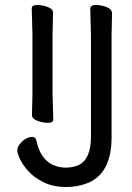

<svg xmlns="http://www.w3.org/2000/svg" viewBox="-20 -731 532 774"><path d="M108.9 -267.1 110.8 -350.1V-596.2L107.9 -696.8Q107.9 -710.9 129.4 -710.9Q150.9 -710.9 172.4 -702.9Q193.8 -694.8 193.8 -680.2L191.9 -596.2V-350.1L194.8 -250Q194.8 -235.8 173.8 -235.8Q152.8 -235.8 130.9 -243.9Q108.9 -252 108.9 -267.1ZM431.6 -676.8 429.7 -587.9V-176.8Q429.7 -34.2 335.9 5.9Q294.9 22.9 245.4 22.9Q195.8 22.9 157.2 4.4Q118.7 -14.2 95.2 -40Q71.8 -65.9 60.8 -89.4Q49.8 -112.8 49.8 -125Q49.8 -137.2 59.8 -150.1Q69.8 -163.1 83.3 -171.1Q96.7 -179.2 110.4 -179.2Q124 -179.2 127 -163.1Q141.6 -94.2 188 -68.8Q215.8 -55.2 243.9 -55.2Q272 -55.2 295.9 -64.9Q346.7 -88.9 346.7 -180.2V-588.9L343.8 -694.8Q343.8 -710.9 366.2 -710.9Q388.7 -710.9 410.2 -702.4Q431.6 -693.8 431.6 -676.8Z"/></svg>

Font: LXGW WenKai GB Screen
Style: Regular
Weight: 400
Designer: LXGW / Fontworks Inc.
Foundry: LXGW / Fontworks Inc.
Version: Version 1.321;February 19, 2024;FontCreator 14.0.0.2901 64-b